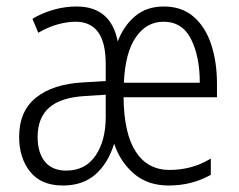

<svg xmlns="http://www.w3.org/2000/svg" viewBox="-20 -562 737 592"><path d="M485 -542Q541 -542 577.5 -510Q614 -478 631.5 -424Q649 -370 649 -304V-262H361Q362 -151 398.5 -94.5Q435 -38 503 -38Q535 -38 566.5 -46Q598 -54 630 -73V-23Q572 10 500 10Q436 10 393.5 -26Q351 -62 332 -119Q313 -58 274 -24Q235 10 174 10Q107 10 73 -32.5Q39 -75 39 -140Q39 -219 91 -261Q143 -303 237 -308L306 -312V-364Q306 -431 282.5 -463Q259 -495 213 -495Q188 -495 158.5 -487Q129 -479 98 -461L80 -504Q108 -521 143.5 -531.5Q179 -542 216 -542Q322 -542 343 -434Q361 -482 396.5 -512Q432 -542 485 -542ZM484 -495Q432 -495 399 -447.5Q366 -400 362 -307H596Q596 -388 569 -441.5Q542 -495 484 -495ZM244 -266Q168 -262 132 -230.5Q96 -199 96 -140Q96 -91 118.5 -63.5Q141 -36 184 -36Q243 -36 274.5 -82Q306 -128 306 -202V-270Z"/></svg>

Font: Noto Sans Georgian Condensed Light
Style: Regular
Weight: 300
Width: 3
Designer: Monotype Design Team, Akaki Razmadze
Foundry: Google LLC
Version: Version 2.005; ttfautohint (v1.8.4.7-5d5b)